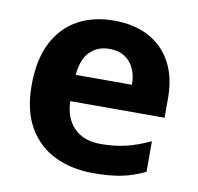

<svg xmlns="http://www.w3.org/2000/svg" viewBox="-68 -626 727 706"><g transform="rotate(10 295.5 -273.0)"><path d="M302.8 -555.8Q378.7 -555.8 433.1 -526.8Q487.5 -497.8 517.5 -442.8Q547.4 -387.8 547.4 -307.9V-236.2H195.2Q197.2 -172.8 232.8 -136.6Q268.5 -100.4 331.8 -100.4Q384.7 -100.4 427.7 -110.9Q470.6 -121.4 516.5 -143.3V-28.9Q476.5 -9 432.1 0.5Q387.7 10 324.8 10Q242.9 10 180 -20.5Q117 -51 81.1 -113Q45.2 -175 45.2 -268.9Q45.2 -364.8 77.6 -428.3Q110.1 -491.8 168 -523.8Q225.9 -555.8 302.8 -555.8ZM303.8 -450.4Q260.5 -450.4 231.8 -422.2Q203.2 -394 198.2 -334.8H408.2Q408.2 -368 396.7 -394.1Q385.1 -420.2 362 -435.3Q339 -450.4 303.8 -450.4Z"/></g></svg>

Font: Noto Sans Hebrew
Style: Regular
Weight: 400
Designer: Monotype Design Team
Foundry: Monotype Imaging Inc.
Version: Version 2.003;January 10, 2023;FontCreator 14.0.0.2877 64-bi